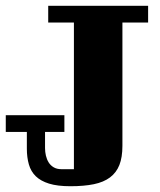

<svg xmlns="http://www.w3.org/2000/svg" viewBox="-35 -635 553 665"><path d="M188 -236V-178H121V-122Q121 -109 124 -96Q127 -83 133.5 -72.5Q140 -62 151 -55.5Q162 -49 178 -49H221V-557H132V-615H478V-557H389V-130Q389 -90 378.5 -63.5Q368 -37 346 -20.5Q324 -4 290 3Q256 10 209 10Q164 10 135 1Q106 -8 89 -24.5Q72 -41 65 -65.5Q58 -90 58 -120V-178H-15V-236Z"/></svg>

Font: Bigshot One
Style: Regular
Weight: 400
Designer: Gesine Todt
Foundry: Gesine Todt
Version: Version 1.001